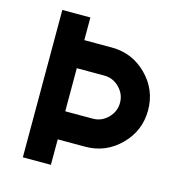

<svg xmlns="http://www.w3.org/2000/svg" viewBox="-105 -791 811 881"><g transform="rotate(15 300.5 -351.0)"><path d="M83 -701V-1H216.3V-122H346.7Q444 -122 513.3 -191.3Q582.3 -260.3 582.3 -357.7Q582.3 -455.3 513.3 -524.3Q444.3 -593.3 346.7 -593.3H216.3V-701ZM216.3 -460H346.7Q388.3 -460 418.3 -430Q449 -399.3 449 -357.7Q449 -316 418.3 -285.3Q388.3 -255.3 346.7 -255.3H216.3Z"/></g></svg>

Font: Unageo Variable
Style: Regular
Weight: 300
Designer: Richard Sepsi
Foundry: Richard Sepsi
Version: Version 2.200